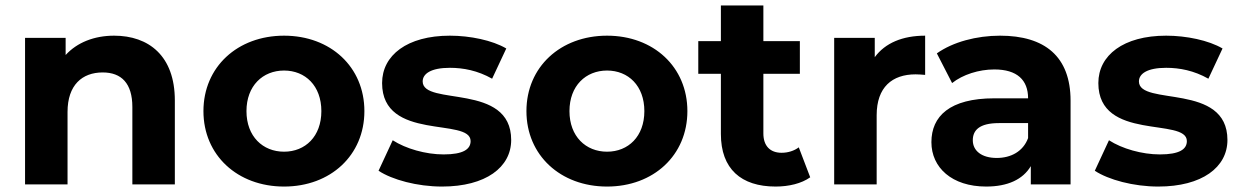

<svg xmlns="http://www.w3.org/2000/svg" viewBox="-20 -677 4551 705"><path d="M399 -546C326 -546 263 -521 221 -475V-538H72V0H228V-266C228 -365 282 -411 357 -411C426 -411 466 -371 466 -284V0H622V-308C622 -472 526 -546 399 -546Z M1023 8C1194 8 1318 -107 1318 -269C1318 -431 1194 -546 1023 -546C852 -546 727 -431 727 -269C727 -107 852 8 1023 8ZM1023 -120C945 -120 885 -176 885 -269C885 -362 945 -418 1023 -418C1101 -418 1160 -362 1160 -269C1160 -176 1101 -120 1023 -120Z M1603 8C1764 8 1857 -63 1857 -163C1857 -375 1532 -286 1532 -378C1532 -406 1562 -428 1632 -428C1681 -428 1734 -418 1787 -388L1839 -499C1788 -529 1706 -546 1632 -546C1475 -546 1383 -474 1383 -372C1383 -157 1708 -247 1708 -159C1708 -129 1681 -110 1609 -110C1543 -110 1470 -131 1422 -162L1370 -50C1420 -17 1512 8 1603 8Z M2209 8C2380 8 2504 -107 2504 -269C2504 -431 2380 -546 2209 -546C2038 -546 1913 -431 1913 -269C1913 -107 2038 8 2209 8ZM2209 -120C2131 -120 2071 -176 2071 -269C2071 -362 2131 -418 2209 -418C2287 -418 2346 -362 2346 -269C2346 -176 2287 -120 2209 -120Z M2913 -136C2896 -123 2873 -116 2850 -116C2808 -116 2783 -141 2783 -187V-406H2917V-526H2783V-657H2627V-526H2544V-406H2627V-185C2627 -57 2701 8 2828 8C2876 8 2923 -3 2955 -26Z M3192 -467V-538H3043V0H3199V-254C3199 -357 3256 -404 3342 -404C3354 -404 3364 -403 3377 -402V-546C3294 -546 3230 -519 3192 -467Z M3652 -546C3566 -546 3479 -523 3420 -481L3476 -372C3515 -403 3574 -422 3631 -422C3715 -422 3755 -383 3755 -316H3631C3467 -316 3400 -250 3400 -155C3400 -62 3475 8 3601 8C3680 8 3736 -18 3765 -67V0H3911V-307C3911 -470 3816 -546 3652 -546ZM3640 -97C3585 -97 3552 -123 3552 -162C3552 -198 3575 -225 3648 -225H3755V-170C3737 -121 3692 -97 3640 -97Z M4233 8C4394 8 4487 -63 4487 -163C4487 -375 4162 -286 4162 -378C4162 -406 4192 -428 4262 -428C4311 -428 4364 -418 4417 -388L4469 -499C4418 -529 4336 -546 4262 -546C4105 -546 4013 -474 4013 -372C4013 -157 4338 -247 4338 -159C4338 -129 4311 -110 4239 -110C4173 -110 4100 -131 4052 -162L4000 -50C4050 -17 4142 8 4233 8Z"/></svg>

Font: Montserrat Lite
Style: Bold
Weight: 700
Designer: Julieta Ulanovsky
Foundry: Julieta Ulanovsky
Version: Version 7.200;PS 007.200;hotconv 1.0.88;makeotf.lib2.5.64775